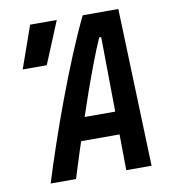

<svg xmlns="http://www.w3.org/2000/svg" viewBox="-79 -763 744 832"><g transform="rotate(-10 293.0 -347.0)"><path d="M188.5 0H77.1Q99.6 -73.2 130.4 -163.8Q161.1 -254.4 196.8 -349.9Q232.4 -445.3 269.3 -534.4Q306.2 -623.5 340.3 -693.8H497.1L521 0H409.7L402.8 -586.9H394Q374 -541.5 351.8 -483.2Q329.6 -424.8 306.9 -360.4Q284.2 -295.9 262.7 -231Q241.2 -166 222.2 -106.7Q203.1 -47.4 188.5 0ZM191.9 -157.7 208.5 -258.3H465.8L449.2 -157.7ZM43.5 -507.8 108.9 -693.4H226.1L149.4 -507.8Z"/></g></svg>

Font: Cascadia Mono Medium
Style: Italic
Weight: 500
Italic angle: -10°
Monospace: yes
Designer: Aaron Bell
Foundry: Saja Typeworks
Version: Version 2407.024